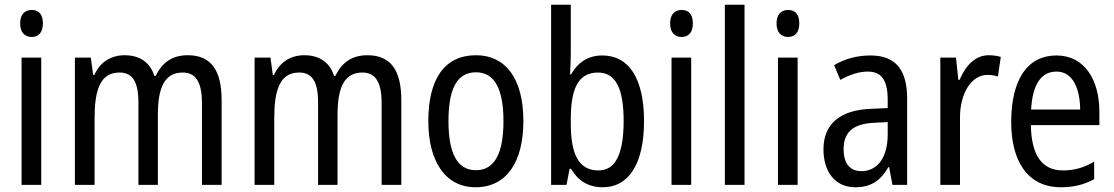

<svg xmlns="http://www.w3.org/2000/svg" viewBox="-20 -780 4701 810"><path d="M114 -738C84 -738 65 -719 65 -681C65 -644 84 -624 114 -624C143 -624 161 -644 161 -681C161 -719 144 -738 114 -738ZM154 -537H71V0H154Z M772 -547C710 -547 665 -519 637 -460H631C615 -513 573 -547 506 -547C449 -547 403 -519 378 -464H373L363 -537H296V0H379V-280C379 -397 401 -474 484 -474C538 -474 564 -437 564 -347V0H646V-296C646 -412 675 -474 751 -474C805 -474 832 -435 832 -345V0H915V-357C915 -486 869 -547 772 -547Z M1530 -547C1468 -547 1423 -519 1395 -460H1389C1373 -513 1331 -547 1264 -547C1207 -547 1161 -519 1136 -464H1131L1121 -537H1054V0H1137V-280C1137 -397 1159 -474 1242 -474C1296 -474 1322 -437 1322 -347V0H1404V-296C1404 -412 1433 -474 1509 -474C1563 -474 1590 -435 1590 -345V0H1673V-357C1673 -486 1627 -547 1530 -547Z M2188 -269C2188 -450 2112 -547 1988 -547C1855 -547 1787 -446 1787 -269C1787 -98 1860 10 1986 10C2119 10 2188 -99 2188 -269ZM1872 -269C1872 -404 1907 -475 1988 -475C2067 -475 2104 -404 2104 -269C2104 -134 2067 -62 1988 -62C1908 -62 1872 -135 1872 -269Z M2388 -553V-760H2305V0H2370L2383 -68H2389C2419 -17 2462 10 2523 10C2632 10 2697 -88 2697 -269C2697 -451 2632 -546 2521 -546C2461 -546 2418 -517 2389 -466H2385C2386 -493 2388 -524 2388 -553ZM2503 -474C2578 -474 2611 -405 2611 -270C2611 -129 2576 -61 2505 -61C2422 -61 2388 -127 2388 -260V-275C2388 -395 2413 -474 2503 -474Z M2856 -738C2826 -738 2807 -719 2807 -681C2807 -644 2826 -624 2856 -624C2885 -624 2903 -644 2903 -681C2903 -719 2886 -738 2856 -738ZM2896 -537H2813V0H2896Z M3121 0V-760H3038V0Z M3305 -738C3275 -738 3256 -719 3256 -681C3256 -644 3275 -624 3305 -624C3334 -624 3352 -644 3352 -681C3352 -719 3335 -738 3305 -738ZM3345 -537H3262V0H3345Z M3652 -546C3595 -546 3542 -531 3499 -505L3525 -443C3565 -465 3603 -478 3641 -478C3698 -478 3725 -443 3725 -359V-324L3655 -321C3523 -316 3454 -256 3454 -150C3454 -58 3501 10 3588 10C3655 10 3695 -18 3728 -75H3731L3745 0H3807V-363C3807 -483 3761 -546 3652 -546ZM3668 -262 3725 -265V-213C3725 -113 3680 -58 3614 -58C3568 -58 3539 -87 3539 -151C3539 -220 3576 -258 3668 -262Z M4151 -547C4095 -547 4054 -504 4028 -443H4023L4013 -537H3947V0H4030V-282C4029 -388 4080 -464 4145 -464C4161 -464 4177 -462 4190 -457L4202 -540C4185 -545 4167 -547 4151 -547Z M4437 -546C4315 -546 4246 -445 4246 -265C4246 -102 4314 10 4456 10C4510 10 4553 -1 4596 -24V-98C4552 -72 4511 -61 4464 -61C4376 -61 4331 -125 4329 -252H4618V-308C4618 -444 4555 -546 4437 -546ZM4437 -478C4506 -478 4536 -407 4537 -318H4330C4336 -425 4373 -478 4437 -478Z"/></svg>

Font: Noto Sans Khmer UI Condensed
Style: Regular
Weight: 400
Width: 3
Designer: Danh Hong and the Monotype Design Team
Foundry: Monotype Imaging Inc.
Version: Version 2.002